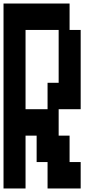

<svg xmlns="http://www.w3.org/2000/svg" viewBox="-20 -1050 540 1090"><path d="M0 20V-1030H375V-880H438V-430H313V-280H375V-130H438V20H250V-130H188V-280H125V20ZM125 -430H250V-580H313V-880H125Z"/></svg>

Font: 2P VHS
Style: Regular
Weight: 400
Designer: CodeMan38
Foundry: CodeMan38
Version: Version 3.000